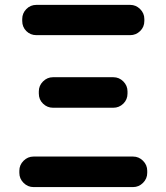

<svg xmlns="http://www.w3.org/2000/svg" viewBox="-20 -760 676 780"><path d="M116.2 0Q92.8 0 75.7 -17.1Q58.6 -34.2 58.6 -57.6V-66.4Q58.6 -89.8 75.7 -106.9Q92.8 -124 116.2 -124H520.5Q543.9 -124 561 -106.9Q578.1 -89.8 578.1 -66.4V-57.6Q578.1 -34.2 561 -17.1Q543.9 0 520.5 0ZM195.3 -322.3Q171.9 -322.3 154.8 -338.9Q137.7 -355.5 137.7 -379.9V-388.7Q137.7 -412.1 154.8 -429.2Q171.9 -446.3 195.3 -446.3H440.4Q463.9 -446.3 481 -429.2Q498 -412.1 498 -388.7V-379.9Q498 -355.5 481 -338.9Q463.9 -322.3 440.4 -322.3ZM127.9 -617.2Q103.5 -617.2 86.9 -633.8Q70.3 -650.4 70.3 -674.8V-682.6Q70.3 -706.1 86.9 -723.1Q103.5 -740.2 127.9 -740.2H508.8Q532.2 -740.2 549.3 -723.1Q566.4 -706.1 566.4 -682.6V-674.8Q566.4 -650.4 549.3 -633.8Q532.2 -617.2 508.8 -617.2Z"/></svg>

Font: Gen Jyuu Gothic Bold
Style: Bold
Weight: 700
Designer: [Source Han Sans]
Ryoko NISHIZUKA  (kana & ideographs); Paul D. Hunt (Latin, Greek & Cyrillic); Wenlong ZHANG  (bopomofo
Version: Version 1.002.20150607